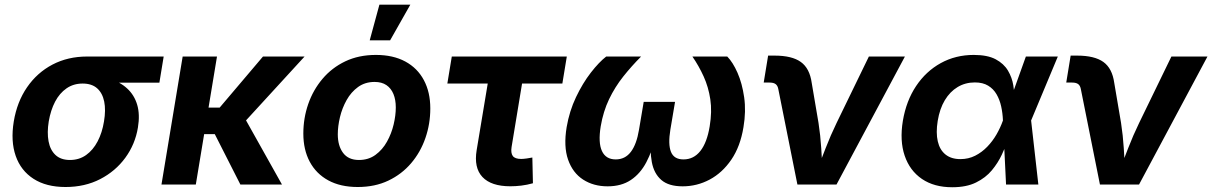

<svg xmlns="http://www.w3.org/2000/svg" viewBox="-20 -787 5171 819"><path d="M259.6 10.7Q177.2 10.7 123.1 -24.2Q68.9 -59.1 47 -121.9Q25 -184.8 38.7 -268.7Q52.6 -352.5 95.4 -414.7Q138.2 -477 203.8 -511.5Q269.5 -545.9 351.6 -545.9H678.2L659.9 -434.5H421.7L332.6 -430.6Q293.4 -430.6 263.8 -410.1Q234.1 -389.6 215.1 -353.4Q196.1 -317.1 187.9 -269Q180.2 -221.5 187.1 -184.4Q194 -147.2 216.7 -125.9Q239.4 -104.6 278.5 -104.6Q317.6 -104.6 347.3 -125.7Q376.9 -146.8 396.4 -183.9Q415.9 -221.1 423.6 -269Q431.8 -317.6 424.5 -353.8Q417.1 -390.1 394.3 -410.4Q371.4 -430.6 332.6 -430.6L338.6 -466.1Q398 -466.1 444.7 -452Q491.5 -438 522.2 -409.8Q552.9 -381.7 565.2 -340.1Q577.5 -298.5 568.3 -242.9Q556.6 -171.6 514.6 -114.1Q472.6 -56.6 407.2 -22.9Q341.9 10.7 259.6 10.7Z M905.6 -545.9 815.3 0H668.8L759.2 -545.9ZM1279.2 -545.9 975.8 -214.9H813.5L832 -327.9H916.9L1101.8 -545.9ZM1005.3 0 893.4 -220.3 1017.1 -295.6 1182.7 0Z M1506.1 10.7Q1432.3 10.7 1380.4 -17.6Q1328.6 -45.8 1301.2 -97.2Q1273.9 -148.5 1273.9 -217.2Q1273.9 -283 1294.8 -343.2Q1315.7 -403.4 1355.7 -450.7Q1395.6 -498 1452.9 -525.4Q1510.3 -552.7 1583.4 -552.7Q1656.9 -552.7 1708.9 -524.6Q1760.8 -496.5 1788.1 -445.1Q1815.5 -393.8 1815.5 -324.6Q1815.5 -258.7 1794.7 -198.5Q1774 -138.2 1734 -91.1Q1693.9 -43.9 1636.6 -16.6Q1579.3 10.7 1506.1 10.7ZM1511.2 -104.6Q1552 -104.6 1581.8 -126.5Q1611.6 -148.3 1630.7 -182.7Q1649.9 -217.1 1659.1 -256Q1668.3 -294.9 1668.3 -328.7Q1668.3 -361.5 1658.3 -385.9Q1648.3 -410.3 1628.4 -423.9Q1608.4 -437.5 1578 -437.5Q1537.2 -437.5 1507.4 -415.9Q1477.6 -394.3 1458.5 -360.1Q1439.3 -325.8 1430.1 -287.1Q1420.9 -248.3 1420.9 -214Q1420.9 -165.1 1443.4 -134.9Q1465.9 -104.6 1511.2 -104.6ZM1557.1 -615.1 1598.4 -767.1H1730.3L1644.2 -615.1Z M2156.8 7.6Q2075.2 7.6 2037.9 -32Q2000.7 -71.6 2013.3 -146.9L2060.5 -430.6H1888.2L1907.2 -545.9H2397.8L2378.8 -430.6H2206.9L2162.2 -159.8Q2158.2 -134.2 2167.4 -121.6Q2176.6 -109 2203.4 -109Q2211.9 -109 2227.2 -111.1Q2242.5 -113.2 2250.8 -115.1L2253.3 -5.3Q2228.3 1.7 2203.8 4.7Q2179.4 7.6 2156.8 7.6Z M2571.9 7.8Q2511.9 7.8 2467.4 -20.9Q2422.9 -49.7 2403.2 -106Q2383.5 -162.3 2397.1 -244.7Q2408.8 -313.3 2437.2 -372.9Q2465.6 -432.5 2500.4 -477.3Q2535.3 -522.2 2565.9 -545.9H2714.7Q2674 -505.1 2638.6 -460.6Q2603.2 -416 2578.1 -363.8Q2553.1 -311.5 2542.4 -248.1Q2531.1 -178.5 2547.7 -142.7Q2564.2 -107 2606.5 -107Q2646.5 -107 2671 -139.2Q2695.5 -171.4 2705.8 -233.9L2725.8 -352.5H2859.5L2839.5 -233.9Q2829.2 -171.4 2842.1 -139.2Q2855 -107 2895.4 -107Q2939.1 -107 2967.5 -143Q2995.9 -179 3007.2 -247.8Q3017.8 -311.3 3009.9 -363.6Q3002 -415.8 2981.6 -460.7Q2961.2 -505.6 2933.5 -545.9H3082.2Q3106 -521.7 3125.9 -476.7Q3145.8 -431.6 3154.3 -372.1Q3162.8 -312.6 3151.4 -244.7Q3138 -162.3 3099.6 -106Q3061.1 -49.7 3007 -20.9Q2952.9 7.8 2891.8 7.8Q2832.1 7.8 2800.8 -19.5Q2769.4 -46.9 2760.4 -95.7Q2751.3 -144.6 2757.6 -208.9H2777.7Q2762.8 -143.9 2737.1 -95.1Q2711.4 -46.2 2670.9 -19.2Q2630.5 7.8 2571.9 7.8Z M3381.4 0 3299.8 -407.8Q3297 -422 3288.3 -428.4Q3279.7 -434.8 3263.1 -434.8H3237.7L3256.5 -549.8H3284.1Q3358.5 -549.8 3396.1 -522.6Q3433.8 -495.5 3442.4 -433.9L3471.5 -262.5Q3479.7 -209.3 3483.1 -155Q3486.5 -100.6 3489.7 -43.1H3458.5Q3481 -101 3501.9 -155.2Q3522.8 -209.3 3548.6 -262.5L3686.3 -545.9H3840L3548.3 0Z M4041.7 11.7Q3964.6 11.7 3912.6 -23.7Q3860.6 -59.2 3839 -122.9Q3817.3 -186.6 3831.2 -271.3Q3845.6 -356.8 3887.7 -419.9Q3929.8 -483 3993.1 -517.9Q4056.3 -552.7 4133.7 -552.7Q4192.4 -552.7 4227.3 -534.1Q4262.1 -515.4 4279.6 -485.8Q4297 -456.3 4302.4 -422.9Q4307.9 -389.6 4308.1 -360.5H4355.7L4378.2 -274.4L4409.2 0H4271.4L4258.1 -274.4Q4256.9 -304.5 4250.6 -333.2Q4244.3 -361.8 4230.9 -384.9Q4217.6 -407.9 4195 -421.6Q4172.4 -435.4 4138.4 -435.4Q4097.7 -435.4 4064.9 -415.7Q4032.2 -396.1 4010.3 -359.6Q3988.3 -323 3979.9 -271.4Q3971.7 -220.7 3980.2 -184.1Q3988.6 -147.5 4013.2 -127.9Q4037.7 -108.3 4076.7 -108.3Q4111.1 -108.3 4139.7 -122.8Q4168.3 -137.3 4191.1 -160.9Q4214 -184.6 4230.7 -213.5Q4247.3 -242.5 4257.6 -271.5L4356 -545.9H4492.3L4377.7 -271.5L4327.7 -191H4280.2Q4269.4 -161.9 4253.3 -127.1Q4237.1 -92.2 4210.8 -60.5Q4184.5 -28.8 4143.5 -8.6Q4102.6 11.7 4041.7 11.7Z M4671.9 0 4590.3 -407.8Q4587.5 -422 4578.9 -428.4Q4570.2 -434.8 4553.6 -434.8H4528.2L4547 -549.8H4574.6Q4649 -549.8 4686.7 -522.6Q4724.3 -495.5 4732.9 -433.9L4762 -262.5Q4770.2 -209.3 4773.6 -155Q4777.1 -100.6 4780.3 -43.1H4749.1Q4771.6 -101 4792.4 -155.2Q4813.3 -209.3 4839.1 -262.5L4976.8 -545.9H5130.6L4838.8 0Z"/></svg>

Font: Inter
Style: Italic
Weight: 400
Italic angle: -9.3988°
Designer: Rasmus Andersson
Foundry: rsms
Version: Version 4.001;git-66647c0bb